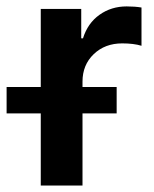

<svg xmlns="http://www.w3.org/2000/svg" viewBox="-60 -573 476 593"><path d="M65.9 0V-222.7H-39.6V-304.2H65.9V-545.4H190.9V-454.6H196.3Q210.9 -501.5 247.3 -527.3Q283.7 -553.2 331.1 -553.2Q356.4 -553.2 377 -549.8V-431.6Q353 -439 317.4 -439Q264.2 -439 229.5 -405.8Q194.8 -372.6 194.8 -320.8V-304.2H300.3V-222.7H194.8V0Z"/></svg>

Font: Interop SemBd
Style: Regular
Weight: 600
Designer: Rasmus Andersson, Google, Jang Haemin
Foundry: jhaemin
Version: Version 1.007